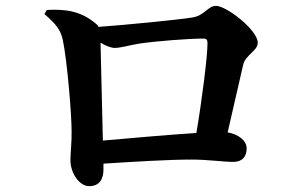

<svg xmlns="http://www.w3.org/2000/svg" viewBox="-20 -674 1040 657"><path d="M140 -640 132 -626C172 -591 187 -573 195 -537C210 -465 225 -283 225 -226C226 -190 221 -152 221 -126C221 -81 252 -37 285 -37C322 -37 334 -63 334 -94V-114C442 -121 559 -128 636 -128C691 -128 745 -120 778 -120C810 -120 824 -139 824 -166C824 -195 793 -215 759 -221L812 -452C820 -487 862 -499 862 -528C862 -571 755 -654 719 -654C691 -654 680 -620 637 -614C596 -607 414 -589 317 -582C316 -586 313 -589 308 -593C255 -638 201 -643 140 -640ZM324 -528C342 -517 360 -510 373 -510C393 -510 426 -520 458 -525C512 -533 624 -542 676 -542C687 -542 690 -537 690 -526C690 -480 671 -331 652 -219C557 -213 424 -201 332 -193Z"/></svg>

Font: Noto Serif CJK TC
Style: Bold
Weight: 700
Designer: Ryoko NISHIZUKA 西塚涼子 (kana & ideographs); Frank Grießhammer (Latin, Greek & Cyrillic); Wenlong ZHANG 张文龙 (bopomofo); San
Foundry: Adobe
Version: Version 2.001;hotconv 1.1.0;makeotfexe 2.6.0